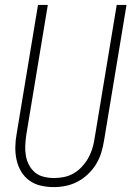

<svg xmlns="http://www.w3.org/2000/svg" viewBox="-20 -755 540 783"><path d="M199 8Q172 8 146 2Q120 -4 99.5 -19Q79 -34 66 -56Q53 -78 47.5 -103.5Q42 -129 42.5 -156Q43 -183 48 -210L135 -735H175L87 -204Q84 -183 83 -161.5Q82 -140 85.5 -120Q89 -100 98.5 -82Q108 -64 123 -51.5Q138 -39 158.5 -34Q179 -29 200 -29Q220 -29 240.5 -33Q261 -37 279.5 -47.5Q298 -58 313 -74Q328 -90 338.5 -108Q349 -126 355.5 -146Q362 -166 365 -186L456 -735H496L404 -180Q400 -155 392.5 -131Q385 -107 371.5 -85Q358 -63 338.5 -44.5Q319 -26 296 -14Q273 -2 248.5 3Q224 8 199 8Z"/></svg>

Font: Iosevka SS04 Extralight
Style: Italic
Weight: 200
Italic angle: -9°
Monospace: yes
Designer: Belleve Invis
Foundry: Belleve Invis
Version: Version 19.0.0; ttfautohint (v1.8.4)